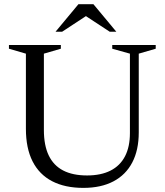

<svg xmlns="http://www.w3.org/2000/svg" viewBox="-20 -904 802 934"><path d="M612 -256.5V-643L526 -667V-685H737.5V-667L655 -643V-260Q655 -174 623.5 -113.8Q592 -53.5 531.8 -21.8Q471.5 10 385.5 10Q296 10 233.5 -22.5Q171 -55 138.5 -119Q106 -183 106 -277.5V-643L23.5 -667V-685H276V-667L193.5 -643V-271.5Q193.5 -197 217 -148Q240.5 -99 287 -74.8Q333.5 -50.5 403.5 -50.5Q471 -50.5 517.5 -74Q564 -97.5 588 -143.5Q612 -189.5 612 -256.5ZM387.5 -832.5H408.5L282 -749.5H250L361.5 -883.5H434.5L546 -749.5H514Z"/></svg>

Font: Newsreader 36pt
Style: Regular
Weight: 400
Designer: Hugues Gentile
Foundry: Production Type
Version: Version 1.003